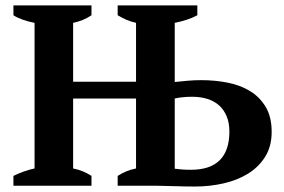

<svg xmlns="http://www.w3.org/2000/svg" viewBox="-20 -682 1042 705"><path d="M412.1 0V-36.1Q428.2 -46.4 444.1 -53Q460 -59.6 479.5 -63.5V-320.3H248.5V-63.5Q267.6 -59.6 283.7 -53Q299.8 -46.4 315.9 -36.1V0H29.3V-36.1Q45.4 -44.4 66.7 -52Q87.9 -59.6 106.9 -63.5V-598.1Q83.5 -602.5 63 -609.9Q42.5 -617.2 29.3 -626V-662.1H315.9V-626Q301.8 -616.2 284.2 -608.9Q266.6 -601.6 248.5 -598.1V-381.8H479.5V-598.1Q460.9 -602.5 446 -608.6Q431.2 -614.7 412.1 -626V-662.1H704.6V-626Q686.5 -616.2 665.3 -609.4Q644 -602.5 621.6 -598.1V-380.9Q644.5 -383.3 668.5 -385.5Q692.4 -387.7 719.2 -387.7Q768.6 -387.7 815.2 -378.7Q861.8 -369.6 897.9 -347.7Q934.1 -325.7 955.8 -289.1Q977.5 -252.4 977.5 -197.8Q977.5 -145 954.1 -107.2Q930.7 -69.3 891.6 -44.9Q852.5 -20.5 801.5 -8.8Q750.5 2.9 695.8 2.9Q661.6 2.9 627 1.7Q592.3 0.5 554.7 0ZM685.5 -326.7Q665.5 -326.7 648.2 -324.7Q630.9 -322.8 621.6 -320.3V-62.5Q635.7 -60.5 649.7 -59.6Q663.6 -58.6 680.7 -58.6Q752 -58.6 787.1 -94Q822.3 -129.4 822.3 -198.7Q822.3 -231.4 812 -255.6Q801.8 -279.8 783.7 -295.7Q765.6 -311.5 740.5 -319.1Q715.3 -326.7 685.5 -326.7Z"/></svg>

Font: PT Astra Serif
Style: Bold
Weight: 700
Designer: A.Korolkova, I. Chaeva
Foundry: ParaType Ltd
Version: Version 1.002